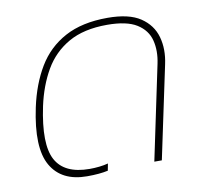

<svg xmlns="http://www.w3.org/2000/svg" viewBox="-67 -623 753 705"><g transform="rotate(-10 309.5 -270.0)"><path d="M203 10Q108 10 69 -58Q30 -126 61 -272Q79 -356 116.5 -418.5Q154 -481 218 -515.5Q282 -550 377 -550Q457 -550 499.5 -521.5Q542 -493 555 -446.5Q568 -400 556 -345L483 0H455L529 -352Q539 -399 529 -438.5Q519 -478 481.5 -501.5Q444 -525 371 -525Q284 -525 227 -492.5Q170 -460 137 -403Q104 -346 88 -272Q59 -134 91 -74.5Q123 -15 217 -15Q235 -15 253 -17Q271 -19 286 -23L281 3Q250 10 203 10Z"/></g></svg>

Font: Kanit Thin
Style: Italic
Weight: 250
Italic angle: -12°
Designer: Katatrad Team
Foundry: CadsonDemak
Version: Version 2.000; ttfautohint (v1.8.3)